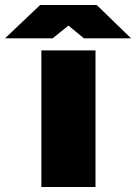

<svg xmlns="http://www.w3.org/2000/svg" viewBox="-126 -746 543 766"><path d="M39 0V-545H255V0ZM-106 -593 34 -726H260L397 -593H209L147 -644L84 -593Z"/></svg>

Font: Hubot Sans Condensed ExtraLight Black
Style: Regular
Weight: 900
Version: Version 2.000